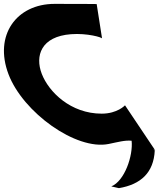

<svg xmlns="http://www.w3.org/2000/svg" viewBox="-139 -748 858 996"><path d="M388.5 -158.4C227.9 -158.4 114.1 -270.6 77.7 -364.9C41.7 -458.4 74 -559 229.7 -570.6C313 -576.9 392.1 -554 390.5 -548L362.5 -727C362.5 -727 296.6 -727.9 144.5 -727.9C-54.4 -727.9 -171.4 -564.7 -95 -363.2C-19.7 -164.6 255.8 33 424.4 -1.1C473.6 -11.1 509.4 -21.5 543.8 -17.9C552 59.1 507.9 190.5 438.4 219L477.9 228C592.1 208.7 658.1 147.2 663.8 33C661.5 30.1 659.3 27.4 657.1 24.7C662.3 28.5 665.5 31.4 666.5 32.5L509.5 -201.7C509.5 -201.7 470.1 -158.4 388.5 -158.4ZM666.5 32.5C666.7 32.8 666.8 32.9 666.8 33Z"/></svg>

Font: Hussar
Style: BdOpOblFour
Weight: 700
Foundry: Cannot Into Space Fonts
Version: Version 2.00